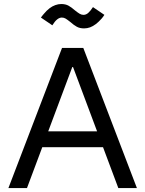

<svg xmlns="http://www.w3.org/2000/svg" viewBox="-20 -949 733 969"><path d="M312.5 -707H400.4L670.9 0H577.1ZM293 -707H380.9V-610.4H312.5L380.9 -707L116.2 0H22.5ZM152.3 -286.1H541V-206.1H152.3ZM335 -837.9Q320.3 -849.6 311.5 -855Q302.7 -860.4 292 -860.4Q280.3 -860.4 268.6 -851.1Q256.8 -841.8 244.1 -821.3L186.5 -860.4Q190.4 -865.2 193.8 -870.1Q197.3 -875 201.2 -878.9Q215.8 -896.5 230 -907.2Q244.1 -918 259.3 -923.3Q274.4 -928.7 289.1 -928.7Q310.5 -928.7 325.7 -920.4Q340.8 -912.1 358.4 -896.5Q373 -884.8 382.3 -879.4Q391.6 -874 401.4 -874Q414.1 -874 425.3 -883.8Q436.5 -893.6 449.2 -913.1L506.8 -874Q503.9 -869.1 500.5 -864.7Q497.1 -860.4 493.2 -855.5Q478.5 -838.9 463.9 -827.6Q449.2 -816.4 434.6 -811Q419.9 -805.7 404.3 -805.7Q382.8 -805.7 367.7 -814Q352.5 -822.3 335 -837.9Z"/></svg>

Font: Wanted Sans Variable
Style: Regular
Weight: 400
Designer: Original Design by Kil Hyung-jin and Kang Hanbin, Wanted Lab, Inc; Hangeul from Source Han Sans by Jang Soo-young and Ka
Foundry: Wanted Lab, Inc.
Version: Version 1.003;Glyphs 3.2 (3227)